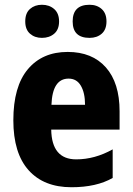

<svg xmlns="http://www.w3.org/2000/svg" viewBox="-20 -776 560 806"><path d="M264 -558Q158 -558 97 -485.5Q36 -413 36 -271Q36 -133 100 -61.5Q164 10 280 10Q385 10 453 -29V-149Q378 -107 300 -107Q197 -107 195 -232H482V-309Q482 -428 424.5 -493Q367 -558 264 -558ZM268 -446Q302 -446 319.5 -416Q337 -386 337 -336H196Q200 -446 268 -446ZM285 -686Q285 -617 356 -617Q387 -617 407 -634.5Q427 -652 427 -686Q427 -720 407 -738Q387 -756 356 -756Q285 -756 285 -686ZM86 -686Q86 -652 106 -634.5Q126 -617 156 -617Q187 -617 207.5 -634.5Q228 -652 228 -686Q228 -720 207.5 -738Q187 -756 156 -756Q126 -756 106 -738.5Q86 -721 86 -686Z"/></svg>

Font: Noto Sans Display SemiCondensed Extra
Style: Regular
Weight: 800
Width: 4
Designer: Monotype Design Team
Foundry: Monotype Imaging Inc.
Version: Version 1.900